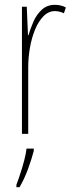

<svg xmlns="http://www.w3.org/2000/svg" viewBox="-20 -621 302 796"><path d="M208 -601Q218 -601 230.5 -598.5Q243 -596 253 -590L245 -566Q239 -569 229 -572Q219 -575 208 -575Q181 -575 160 -553.5Q139 -532 125 -497.5Q111 -463 104 -422.5Q97 -382 97 -343V-66H71V-593H91L96 -475H98Q106 -502 118.5 -531Q131 -560 153 -580.5Q175 -601 208 -601ZM120 5Q111 39 96 80Q81 121 61 155H48V145Q55 127 64 99.5Q73 72 80.5 43.5Q88 15 90 -5H120Z"/></svg>

Font: Noto Sans Malayalam UI ExtraCondensed Thin
Style: Regular
Weight: 100
Width: 2
Designer: Jelle Bosma - Monotype Design Team
Foundry: Monotype Imaging Inc.
Version: Version 2.104; ttfautohint (v1.8.4.7-5d5b)